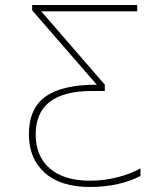

<svg xmlns="http://www.w3.org/2000/svg" viewBox="-20 -734 640 764"><path d="M338 10Q221 10 158 -46.5Q95 -103 95 -199Q95 -303 161.5 -350Q228 -397 365 -397L108 -693V-714H526V-689H144L397 -397V-372H346Q122 -372 122 -199Q122 -112 178.5 -63.5Q235 -15 338 -15Q394 -15 447 -28.5Q500 -42 539 -64V-34Q502 -14 450.5 -2Q399 10 338 10Z"/></svg>

Font: Noto Sans Mono Thin
Style: Regular
Weight: 100
Designer: Monotype Design Team
Foundry: Monotype Imaging Inc.
Version: Version 2.014